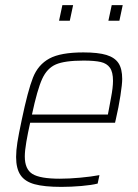

<svg xmlns="http://www.w3.org/2000/svg" viewBox="-20 -723 538 751"><path d="M43 -109Q43 -134 48 -166Q53 -198 65 -254Q89 -369 109 -419.5Q129 -470 173 -494Q217 -518 306 -518Q364 -518 396.5 -508Q429 -498 443.5 -476Q458 -454 458 -414Q458 -394 451 -348.5Q444 -303 433 -256L430 -243H98Q89 -203 83 -168Q77 -133 77 -111Q77 -61 107 -42.5Q137 -24 214 -24Q250 -24 293.5 -28Q337 -32 369 -38L362 -5Q339 1 298.5 4.5Q258 8 220 8Q153 8 115 -2.5Q77 -13 60 -38.5Q43 -64 43 -109ZM402 -275 406 -296Q407 -303 414.5 -342Q422 -381 422 -407Q422 -441 410 -458Q398 -475 374 -480.5Q350 -486 307 -486Q233 -486 198.5 -471Q164 -456 145 -414.5Q126 -373 105 -275ZM211 -642 224 -703H266L253 -642ZM404 -642 417 -703H460L447 -642Z"/></svg>

Font: Saira Semi Condensed Thin
Style: Italic
Weight: 100
Width: 4
Italic angle: -12°
Designer: Hector Gatti with collaboration of the Omnibus-Type team
Foundry: Omnibus-Type
Version: Version 1.001; ttfautohint (v1.8)